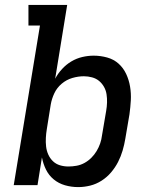

<svg xmlns="http://www.w3.org/2000/svg" viewBox="-20 -755 640 783"><path d="M299 8Q271 8 245 0.5Q219 -7 199 -23.5Q179 -40 167.5 -63.5Q156 -87 151 -113L133 0H36L143 -651H96V-735H254L205 -434Q216 -455 233 -473.5Q250 -492 271 -504.5Q292 -517 315.5 -522.5Q339 -528 362 -528Q390 -528 417 -520.5Q444 -513 463.5 -495.5Q483 -478 494.5 -453.5Q506 -429 510.5 -401.5Q515 -374 513.5 -346Q512 -318 508 -289L491 -189Q487 -165 480 -141Q473 -117 461.5 -94.5Q450 -72 433 -52Q416 -32 394 -18Q372 -4 347.5 2Q323 8 299 8ZM259 -76Q275 -76 292 -79Q309 -82 324.5 -90.5Q340 -99 352.5 -111.5Q365 -124 374 -139Q383 -154 388.5 -170Q394 -186 396 -203L413 -303Q416 -320 416.5 -337Q417 -354 414.5 -370.5Q412 -387 404 -401Q396 -415 384 -425Q372 -435 355.5 -439.5Q339 -444 322 -444Q299 -444 275 -437Q251 -430 231.5 -413.5Q212 -397 201.5 -374.5Q191 -352 187 -329L171 -229Q168 -211 167 -193Q166 -175 168 -157.5Q170 -140 177 -124.5Q184 -109 196 -97.5Q208 -86 224.5 -81Q241 -76 259 -76Z"/></svg>

Font: Iosevka HT Medium Extended
Style: Italic
Weight: 500
Width: 7
Italic angle: -9°
Monospace: yes
Designer: Belleve Invis
Foundry: Belleve Invis
Version: Version 32.3.0; ttfautohint (v1.8.4)